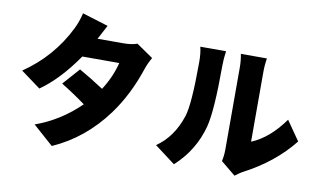

<svg xmlns="http://www.w3.org/2000/svg" viewBox="-88 -1038 2177 1305"><g transform="rotate(10 1000.0 -385.5)"><path d="M902 -630Q878 -589 864 -547Q802 -361 700 -222Q551 -19 334 77L194 -47Q366 -109 499 -240Q411 -304 330 -353L433 -469Q518 -421 603 -365Q663 -458 688 -558H433Q312 -383 183 -293L47 -393Q244 -527 348 -738Q373 -789 387 -848L566 -793Q531 -729 514 -695H688Q751 -695 787 -709Z M1031 -52Q1144 -130 1193 -279Q1222 -364 1222 -660Q1222 -721 1211 -763H1389Q1381 -710 1381 -662Q1381 -352 1352 -239Q1306 -65 1173 55ZM1491 -23Q1500 -61 1500 -106V-670Q1500 -719 1491 -763H1671Q1663 -718 1663 -669V-187Q1786 -238 1885 -378L1978 -244Q1849 -81 1640 27Q1633 30 1592 60Z"/></g></svg>

Font: Source Han Sans CN Heavy
Style: Bold
Weight: 900
Designer: Ryoko NISHIZUKA (kana & ideographs); Paul D. Hunt (Latin, Greek & Cyrillic); Wenlong ZHANG (bopomofo); Sandoll Communica
Foundry: Adobe Systems Incorporated
Version: Version 1.000;PS 1;hotconv 1.0.78;makeotf.lib2.5.61930